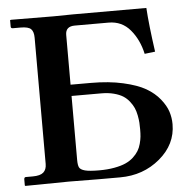

<svg xmlns="http://www.w3.org/2000/svg" viewBox="-49 -695 748 745"><g transform="rotate(-5 325.5 -322.5)"><path d="M229 -331.1V-82Q229 -61.5 233.6 -52.5Q238.3 -43.5 255.6 -38.8Q272.9 -34.2 311 -34.2Q343.8 -34.2 370.1 -39.1Q396.5 -43.9 414.1 -51.8Q431.6 -59.6 444.6 -71.5Q457.5 -83.5 464.8 -95.5Q472.2 -107.4 476.3 -122.8Q480.5 -138.2 481.7 -150.6Q482.9 -163.1 482.9 -178.2Q482.9 -192.9 482.2 -204.8Q481.4 -216.8 478.3 -233.4Q475.1 -250 469.5 -262.7Q463.9 -275.4 453.4 -288.8Q442.9 -302.2 429 -311Q415 -319.8 393.6 -325.4Q372.1 -331.1 345.2 -331.1ZM609.9 -188Q609.9 -109.4 544.7 -54.7Q479.5 0 389.2 0H306.2L189.9 -1L20 1L18.1 -1V-23.9Q18.1 -33.2 24.9 -33.2H51.8Q81.1 -33.2 93.5 -44.2Q106 -55.2 106 -77.1V-568.8Q106 -592.3 95.7 -602.5Q85.4 -612.8 55.2 -612.8H24.9Q17.1 -612.8 17.1 -620.1V-645L21 -646L187 -645L262.2 -646H547.9Q551.8 -581.1 566.9 -474.1L525.9 -469.2Q513.7 -524.9 481.2 -563.5Q448.7 -602.1 397 -602.1H265.1Q229 -602.1 229 -568.8V-375H308.1Q378.4 -375 433.3 -362.5Q488.3 -350.1 520.8 -331.3Q553.2 -312.5 574 -286.6Q594.7 -260.7 602.3 -236.8Q609.9 -212.9 609.9 -188Z"/></g></svg>

Font: Linux Libertine G
Style: Semibold
Weight: 600
Designer: Philipp H. Poll
Foundry: Philipp H. Poll
Version: Version 5.1.1